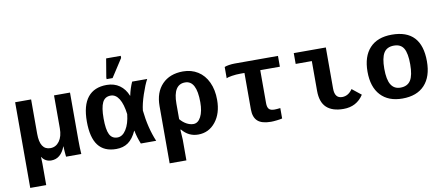

<svg xmlns="http://www.w3.org/2000/svg" viewBox="-80 -1088 3761 1624"><g transform="rotate(-10 1800.5 -276.5)"><path d="M409.7 0Q409.2 -5.9 408 -16.6Q406.7 -27.3 405.8 -40.3Q404.8 -53.2 404.1 -66.4Q403.3 -79.6 403.3 -89.8H401.9Q363.8 9.8 281.7 9.8Q256.3 9.8 235.1 -2Q213.9 -13.7 202.6 -34.2H200.7Q202.6 -13.2 202.6 22V207.5H65.4V-528.3H202.6V-232.9Q202.6 -94.2 292.5 -94.2Q339.8 -94.2 369.6 -135Q399.4 -175.8 399.4 -246.1V-528.3H536.6V-118.2Q536.6 -54.7 540.5 0Z M1015.1 -115.7Q984.9 -49.8 942.9 -20Q900.9 9.8 839.8 9.8Q736.3 9.8 685.3 -57.4Q634.3 -124.5 634.3 -261.7Q634.3 -400.4 689.7 -469.2Q745.1 -538.1 852.5 -538.1Q916.5 -538.1 962.6 -505.6Q1008.8 -473.1 1032.2 -413.6H1033.7Q1045.9 -474.1 1070.3 -528.3H1199.7Q1175.3 -483.9 1149.2 -405.8Q1123 -327.6 1117.2 -271.5Q1132.8 -120.6 1183.6 0H1051.8Q1027.8 -58.6 1017.1 -115.7ZM778.3 -263.2Q778.3 -167.5 799.1 -126Q819.8 -84.5 866.7 -84.5Q910.2 -84.5 941.4 -133.8Q972.7 -183.1 981.4 -264.6Q970.7 -351.6 942.1 -397.5Q913.6 -443.4 870.6 -443.4Q820.8 -443.4 799.6 -399.9Q778.3 -356.4 778.3 -263.2ZM861.3 -586.4V-602.5L887.7 -759.8H1013.2V-741.7L912.6 -586.4Z M1751.5 -252Q1751.5 -135.7 1693.4 -63Q1635.3 9.8 1543.9 9.8Q1461.9 9.8 1406.7 -57.1H1401.4L1406.7 28.8V207.5H1262.7V-283.7Q1262.7 -402.3 1328.6 -470.5Q1394.5 -538.6 1508.3 -538.6Q1579.6 -538.6 1635 -503.9Q1690.4 -469.2 1720.9 -403.8Q1751.5 -338.4 1751.5 -252ZM1607.9 -256.8Q1607.9 -443.8 1509.3 -443.8Q1406.7 -443.8 1406.7 -279.3V-146.5Q1430.7 -117.7 1460.4 -101.3Q1490.2 -85 1519.5 -85Q1559.1 -85 1583.5 -131.6Q1607.9 -178.2 1607.9 -256.8Z M1985.8 -435.5Q1945.8 -435.5 1909.7 -429.7Q1873.5 -423.8 1862.8 -417.5V-514.2Q1874.5 -520 1900.6 -524.2Q1926.8 -528.3 1952.1 -528.3H2322.8V-435.5H2154.3V-152.3Q2154.3 -117.2 2168 -101.8Q2181.6 -86.4 2215.3 -86.4Q2234.4 -86.4 2265.6 -90.3V-1Q2250 3.4 2219 6.8Q2188 10.3 2169.4 10.3Q2089.8 10.3 2054.2 -22.2Q2018.6 -54.7 2018.6 -122.6V-435.5Z M2792 9.8Q2696.3 9.8 2646.7 -36.4Q2597.2 -82.5 2597.2 -180.2V-435.5H2458.5V-528.3H2733.9V-174.8Q2733.9 -91.3 2797.9 -91.3Q2851.1 -91.3 2886.7 -144L2964.4 -82Q2904.8 9.8 2792 9.8Z M3555.7 -264.6Q3555.7 -133.3 3489.3 -61.8Q3422.9 9.8 3298.3 9.8Q3178.2 9.8 3111.8 -61.8Q3045.4 -133.3 3045.4 -264.6Q3045.4 -395.5 3111.3 -466.8Q3177.2 -538.1 3301.3 -538.1Q3555.7 -538.1 3555.7 -264.6ZM3412.1 -264.6Q3412.1 -358.4 3387.2 -401.1Q3362.3 -443.8 3303.2 -443.8Q3242.7 -443.8 3216.1 -400.9Q3189.5 -357.9 3189.5 -264.6Q3189.5 -170.4 3216.6 -127.2Q3243.7 -84 3296.9 -84Q3357.4 -84 3384.8 -126.7Q3412.1 -169.4 3412.1 -264.6Z"/></g></svg>

Font: Liberation Mono
Style: Bold
Weight: 700
Monospace: yes
Designer: Steve Matteson
Foundry: Ascender Corporation
Version: Version 2.1.5